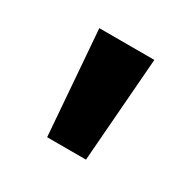

<svg xmlns="http://www.w3.org/2000/svg" viewBox="-74 -791 414 411"><g transform="rotate(30 133.0 -585.0)"><path d="M201 -714 181 -456H85L65 -714Z"/></g></svg>

Font: Noto Sans Javanese
Style: Regular
Weight: 400
Designer: Monotype Design Team
Foundry: Monotype Imaging Inc.
Version: Version 2.004